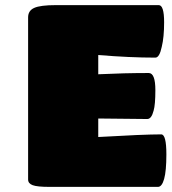

<svg xmlns="http://www.w3.org/2000/svg" viewBox="-20 -730 670 750"><path d="M597.2 0H172.9Q125.5 0 107.7 -6.6Q89.8 -13.2 89.8 -28.8V-662.1Q89.8 -688.5 113.8 -699.2Q137.7 -710 198.2 -710H600.1Q621.1 -710 621.1 -643.1Q621.1 -584.5 611.8 -546.9Q603 -504.9 586.9 -504.9Q486.3 -504.9 363.8 -515.1V-439.9Q465.8 -444.8 561 -444.8Q586.9 -444.8 586.9 -377.9Q586.9 -320.8 580.1 -297.9Q571.8 -265.1 555.2 -265.1L363.8 -267.1V-194.8Q541 -205.1 609.9 -205.1Q629.9 -205.1 629.9 -127Q629.9 -62 621.1 -30.8Q612.3 0 597.2 0Z"/></svg>

Font: GGS TheRock Black
Style: Regular
Weight: 900
Designer: Rodrigo Fuenzalida (2012); Goodgame Studios (2014)
Foundry: Rodrigo Fuenzalida,2012;  GGS,2014
Version: Version 1.002 | FøM Mod